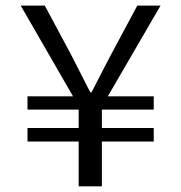

<svg xmlns="http://www.w3.org/2000/svg" viewBox="-20 -658 640 678"><path d="M522.9 -317.9V-271H339.8V-206.1H522.9V-158.2H339.8V0H257.8V-158.2H77.1V-206.1H257.8V-271H77.1V-317.9H237.8L53.2 -638.2H138.2L230 -466.8Q240.2 -447.8 262.7 -402.8Q285.2 -357.9 298.8 -332H303.2Q356.4 -436 373 -466.8L464.8 -638.2H546.9L360.8 -317.9Z"/></svg>

Font: SourceCodePro-Regular
Style: Regular
Weight: 400
Monospace: yes
Designer: Paul D. Hunt
Foundry: Adobe Systems Incorporated
Version: Version 1.009;PS 1.000;hotconv 1.0.70;makeotf.lib2.5.5900